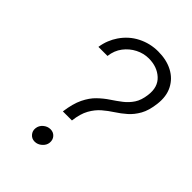

<svg xmlns="http://www.w3.org/2000/svg" viewBox="-213 -818 928 928"><g transform="rotate(45 251.0 -353.5)"><path d="M190 -188Q198 -248 216.5 -286Q235 -324 260 -348Q285 -372 311.5 -389.5Q338 -407 362 -425.5Q386 -444 403 -469.5Q420 -495 425 -536Q433 -596 396.5 -629.5Q360 -663 303 -663Q268 -663 235.5 -646.5Q203 -630 180.5 -600.5Q158 -571 153 -530H91Q95 -557 104.5 -580.5Q114 -604 127 -623Q159 -670 207.5 -694.5Q256 -719 311 -719Q368 -719 410 -697Q452 -675 473 -634Q494 -593 487 -537Q481 -486 463 -454Q445 -422 420.5 -400.5Q396 -379 369.5 -362Q343 -345 318.5 -324Q294 -303 276 -271Q258 -239 252 -188ZM197 12Q177 12 164.5 -2.5Q152 -17 154 -36Q156 -57 172.5 -71Q189 -85 209 -85Q229 -85 241.5 -71Q254 -57 252 -36Q250 -17 233.5 -2.5Q217 12 197 12Z"/></g></svg>

Font: Inclusive Sans Light
Style: Italic
Weight: 300
Italic angle: -7°
Designer: Olivia King
Foundry: Olivia King
Version: Version 2.004